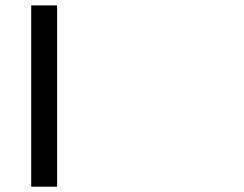

<svg xmlns="http://www.w3.org/2000/svg" viewBox="-20 -704 919 724"><path d="M97.7 -683.6H195.3V0H97.7Z"/></svg>

Font: BabelStone Club Penguin
Style: Regular
Weight: 400
Designer: Andrew West
Foundry: BabelStone
Version: Version 1.02 November 6, 2013